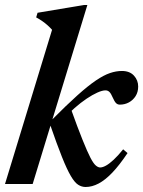

<svg xmlns="http://www.w3.org/2000/svg" viewBox="-21 -735 572 767"><path d="M328 -715 109.5 0H-1L187 -616Q178.5 -625.5 169 -634Q159.5 -642.5 148.5 -650.2Q137.5 -658 123.5 -665.5L129 -684L314 -715ZM178 -240.5 185 -255Q245 -315.5 288 -354Q331 -392.5 362.5 -413.8Q394 -435 418.5 -443.2Q443 -451.5 466 -451.5Q497 -451.5 514 -433Q531 -414.5 531 -389.5Q531 -367.5 520.8 -351.2Q510.5 -335 494 -326Q477.5 -317 457.5 -317Q448.5 -317 442.2 -323.5Q436 -330 429 -346Q422.5 -361.5 416 -367.8Q409.5 -374 400.5 -374Q387.5 -374 368 -365.2Q348.5 -356.5 325 -340.8Q301.5 -325 277 -303.5Q252.5 -282 229.5 -256.5L261 -303.5Q289.5 -224 308.8 -176.2Q328 -128.5 340.2 -105Q352.5 -81.5 361.8 -73.8Q371 -66 379 -66Q389 -66 402.5 -73.5Q416 -81 433.2 -97Q450.5 -113 471 -138.5L488.5 -123.5Q456 -75 427.5 -45.2Q399 -15.5 372.8 -1.8Q346.5 12 321 12Q305.5 12 291.5 3.2Q277.5 -5.5 262 -31.8Q246.5 -58 226.5 -108Q206.5 -158 178 -240.5Z"/></svg>

Font: Newsreader 24pt SemiBold
Style: Italic
Weight: 600
Italic angle: -17°
Designer: Hugues Gentile
Foundry: Production Type
Version: Version 1.003